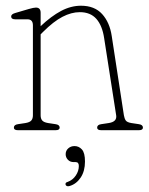

<svg xmlns="http://www.w3.org/2000/svg" viewBox="-20 -455 520 671"><path d="M122 -410.5V-363.5Q159 -398.5 193.5 -416.8Q228 -435 263 -435Q310.5 -435 337 -405.8Q363.5 -376.5 370.5 -329L413 -52Q415 -40.5 419.5 -34Q424 -27.5 439 -25L465.5 -21Q479.5 -19 479.5 -9Q479.5 0 465.5 0H333.5Q319.5 0 319.5 -9Q319.5 -19 333.5 -21L360 -25Q389.5 -29.5 386 -52L344 -321.5Q337.5 -365.5 316.8 -389Q296 -412.5 259 -412.5Q229.5 -412.5 198.2 -396.2Q167 -380 130.5 -343.5L122 -335V-52Q122 -40.5 127.5 -34Q133 -27.5 148 -25L174.5 -21Q188.5 -19 188.5 -9Q188.5 0 174.5 0H42.5Q28.5 0 28.5 -9Q28.5 -19 42.5 -21L69 -25Q84 -27.5 89.5 -34Q95 -40.5 95 -52V-366.5Q95 -387.5 76 -387.5H33.5Q19 -387.5 19 -397.5Q19 -405.5 33 -409.5L80.5 -423.5Q98 -428.5 105.5 -428.5Q122 -428.5 122 -410.5ZM237.5 111.5Q225 111.5 217.2 103.2Q209.5 95 209.5 84Q209.5 71.5 218.5 63.5Q227.5 55.5 240.5 55.5Q255.5 55.5 266.2 67.2Q277 79 277 109.5Q277 143 262 165.5Q247 188 223.5 195Q213.5 198 209.5 191.5Q206.5 183 217 180.5Q234.5 174 245 158.2Q255.5 142.5 255.5 125Q255.5 111.5 244.5 111.5Z"/></svg>

Font: Fraunces 144pt S100 Thin
Style: Regular
Weight: 100
Version: Version 1.000; ttfautohint (v1.8.3)